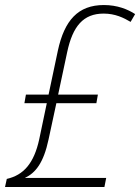

<svg xmlns="http://www.w3.org/2000/svg" viewBox="-36 -743 557 763"><path d="M-9 -32 -16 0H379L386 -36H63C105 -56 137 -95 157 -189L188 -333H347L353 -367H195L231 -536C253 -639 295 -689 376 -689C422 -689 456 -672 483 -656L501 -687C472 -706 430 -723 377 -723C274 -723 220 -662 194 -542L157 -367H67L61 -333H150L120 -190C99 -93 57 -47 -9 -32Z"/></svg>

Font: Noto Sans SemiCondensed ExtraLight
Style: Italic
Weight: 200
Width: 4
Italic angle: -12°
Designer: Monotype Design Team
Foundry: Monotype Imaging Inc.
Version: Version 2.013